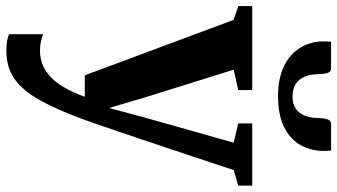

<svg xmlns="http://www.w3.org/2000/svg" viewBox="-258 -578 1084 617"><g transform="rotate(90 284.5 -270.0)"><path d="M140 252Q122.5 252 108.8 249.8Q95 247.5 86.5 243V133.5Q94 137.5 108.5 140.8Q123 144 139 144Q164.5 144 186 135Q207.5 126 225.8 108Q244 90 259.2 63Q274.5 36 287.5 0H218.5L40.5 -478L-4 -493.5V-538H266V-493L200.5 -478.5L290.5 -190L323.5 -78L353 -188L435 -478.5L373 -493V-538H573V-493L523 -478.5Q501.5 -412.5 479 -345.5Q456.5 -278.5 436 -217.2Q415.5 -156 398.8 -106.8Q382 -57.5 371 -25.5Q360 6.5 357 13.5Q328 91 298.5 144.2Q269 197.5 231.5 224.8Q194 252 140 252ZM195.5 -791.5Q208.5 -791.5 211.8 -777.5Q215 -763.5 215 -747Q215 -726.5 222.2 -708.2Q229.5 -690 245 -678.8Q260.5 -667.5 286.5 -667.5Q312 -667.5 327 -678.8Q342 -690 348.8 -708.2Q355.5 -726.5 355.5 -747Q355.5 -763.5 359.2 -777.5Q363 -791.5 375.5 -791.5H460.5Q461 -786.5 461.2 -779.8Q461.5 -773 461.5 -768Q461.5 -726 442.2 -692.5Q423 -659 383.8 -640Q344.5 -621 286 -621Q229 -621 189.5 -640Q150 -659 129.8 -692.5Q109.5 -726 109.5 -768Q109.5 -774 110 -779.8Q110.5 -785.5 110.5 -791.5Z"/></g></svg>

Font: Merriweather 60pt
Style: Bold
Weight: 700
Version: Version 2.100